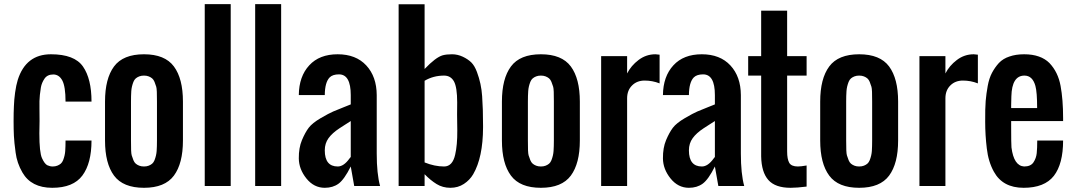

<svg xmlns="http://www.w3.org/2000/svg" viewBox="-20 -895 5160 924"><path d="M283.7 -124Q292.5 -146.5 293.9 -168.5Q295.4 -190.4 295.4 -218.8H420.4Q420.4 -109.4 376.5 -50.3Q332.5 8.8 231.4 8.8Q130.4 8.8 87.9 -64.9Q61.5 -110.4 55.2 -160.6Q48.3 -210.4 46.9 -241.2Q45.4 -272 45.4 -312.5Q45.4 -353 46.9 -383.8Q47.9 -414.6 52.7 -449.7Q57.6 -484.9 65.4 -510.3Q104.5 -633.8 225.1 -633.8Q338.4 -633.8 379.4 -574.7Q420.4 -515.6 420.4 -406.2H295.4Q295.4 -478.5 279.8 -507.8Q264.2 -536.6 236.3 -536.6Q208 -536.6 194.3 -516.6Q180.7 -496.6 176.8 -474.6Q173.3 -452.1 171.9 -438.5Q168.9 -411.1 169.9 -372.6Q170.4 -333.5 170.4 -312.5L169.4 -252.9Q169.4 -161.6 182.1 -133.8Q194.8 -106 208 -99.6Q220.7 -93.8 233.4 -93.8Q246.1 -93.8 255.9 -97.7Q265.6 -101.6 272.5 -107.4Q279.3 -113.3 283.7 -124Z M622.1 -501Q613.3 -478.5 611.8 -456.5Q610.4 -434.6 610.4 -406.2V-218.8Q609.9 -160.2 613.8 -147.5Q617.7 -134.8 622.1 -124Q626.5 -113.3 633.3 -107.4Q640.1 -101.6 649.9 -97.7Q659.7 -93.8 672.9 -93.8Q686 -93.8 695.8 -97.7Q705.6 -101.6 712.4 -107.4Q719.2 -113.3 723.6 -124Q732.4 -146.5 733.9 -168.5Q735.4 -190.4 735.4 -218.8V-406.2Q735.8 -464.8 731.9 -477.5Q728 -490.2 723.6 -501Q719.2 -511.7 712.4 -517.6Q705.6 -523.4 695.8 -527.3Q686 -531.2 672.9 -531.2Q659.7 -531.2 649.9 -527.3Q640.1 -523.4 633.3 -517.6Q626.5 -511.7 622.1 -501ZM485.4 -218.8V-406.2Q485.4 -516.6 528.8 -575.2Q572.3 -633.8 672.9 -633.8Q773.4 -633.8 816.9 -575.2Q860.4 -516.6 860.4 -406.2V-218.8Q860.4 -108.4 816.9 -49.8Q773.4 8.8 672.9 8.8Q572.3 8.8 528.8 -49.8Q485.4 -108.4 485.4 -218.8Z M1090.3 0H965.3V-875H1090.3Z M1333 0H1208V-875H1333Z M1543 -171.4Q1543 -93.8 1605.5 -93.8Q1634.3 -93.8 1661.6 -131.8Q1666.5 -138.7 1668 -139.6V-312.5Q1660.2 -307.1 1642.1 -295.9Q1624 -284.2 1613.3 -277.3Q1579.1 -254.9 1561 -230Q1543 -205.1 1543 -171.4ZM1668 -437.5Q1668 -537.1 1611.3 -537.1Q1581.5 -537.1 1566.9 -522.9Q1543.5 -499.5 1543 -437.5H1418Q1418.9 -527.3 1468.3 -580.6Q1517.1 -633.8 1605 -633.8Q1692.9 -633.8 1742.7 -580.1Q1792.5 -526.4 1793 -437.5V-156.2Q1793 -58.6 1809.1 0H1684.6L1668 -93.8Q1636.7 -31.2 1609.4 -11.2Q1582 8.8 1543 8.8Q1490.7 8.8 1454.6 -36.1Q1418.5 -81.1 1418 -132.8Q1417.5 -183.6 1433.1 -220.7Q1448.7 -257.8 1465.8 -280.3Q1482.9 -302.7 1522.9 -326.2Q1563 -349.6 1583.5 -358.4Q1604 -367.2 1633.8 -378.9Q1663.6 -390.6 1668 -392.6Z M2304.7 -281.7Q2304.2 -137.2 2257.3 -56.6Q2240.7 -28.3 2212.4 -9.8Q2184.1 8.8 2147.5 8.8Q2110.4 8.8 2081.1 -9.3Q2051.8 -27.3 2023.4 -56.6V0H1898.4V-874.5H2023.4V-563Q2076.7 -619.1 2110.4 -628.9Q2128.4 -633.8 2155.3 -633.8Q2182.1 -633.8 2207 -622.1Q2231.9 -610.4 2248 -594.7Q2264.2 -578.6 2275.4 -548.3Q2296.4 -492.2 2300.3 -432.1Q2304.7 -372.1 2304.7 -290ZM2117.2 -531.2Q2065.4 -531.2 2023.4 -506.3V-113.3Q2071.8 -93.8 2117.2 -93.8Q2157.7 -93.8 2170.4 -150.4Q2181.2 -196.8 2180.7 -266.6L2179.7 -344.2L2180.2 -401.9Q2180.2 -475.1 2164.6 -503.4Q2148.9 -531.2 2117.2 -531.2Z M2532.2 -501Q2523.4 -478.5 2522 -456.5Q2520.5 -434.6 2520.5 -406.2V-218.8Q2520 -160.2 2523.9 -147.5Q2527.8 -134.8 2532.2 -124Q2536.6 -113.3 2543.5 -107.4Q2550.3 -101.6 2560.1 -97.7Q2569.8 -93.8 2583 -93.8Q2596.2 -93.8 2606 -97.7Q2615.7 -101.6 2622.6 -107.4Q2629.4 -113.3 2633.8 -124Q2642.6 -146.5 2644 -168.5Q2645.5 -190.4 2645.5 -218.8V-406.2Q2646 -464.8 2642.1 -477.5Q2638.2 -490.2 2633.8 -501Q2629.4 -511.7 2622.6 -517.6Q2615.7 -523.4 2606 -527.3Q2596.2 -531.2 2583 -531.2Q2569.8 -531.2 2560.1 -527.3Q2550.3 -523.4 2543.5 -517.6Q2536.6 -511.7 2532.2 -501ZM2395.5 -218.8V-406.2Q2395.5 -516.6 2439 -575.2Q2482.4 -633.8 2583 -633.8Q2683.6 -633.8 2727.1 -575.2Q2770.5 -516.6 2770.5 -406.2V-218.8Q2770.5 -108.4 2727.1 -49.8Q2683.6 8.8 2583 8.8Q2482.4 8.8 2439 -49.8Q2395.5 -108.4 2395.5 -218.8Z M3134.3 -633.8Q3135.7 -633.8 3154.3 -631.8V-493.7Q3119.6 -507.3 3082.5 -507.3Q3045.4 -507.3 3022 -483.9Q2998 -460.4 2998 -421.9V0H2873V-625H2998V-541.5Q3017.1 -579.1 3053.2 -606.4Q3089.4 -633.8 3134.3 -633.8Z M3295.4 -171.4Q3295.4 -93.8 3357.9 -93.8Q3386.7 -93.8 3414.1 -131.8Q3418.9 -138.7 3420.4 -139.6V-312.5Q3412.6 -307.1 3394.5 -295.9Q3376.5 -284.2 3365.7 -277.3Q3331.5 -254.9 3313.5 -230Q3295.4 -205.1 3295.4 -171.4ZM3420.4 -437.5Q3420.4 -537.1 3363.8 -537.1Q3334 -537.1 3319.3 -522.9Q3295.9 -499.5 3295.4 -437.5H3170.4Q3171.4 -527.3 3220.7 -580.6Q3269.5 -633.8 3357.4 -633.8Q3445.3 -633.8 3495.1 -580.1Q3544.9 -526.4 3545.4 -437.5V-156.2Q3545.4 -58.6 3561.5 0H3437L3420.4 -93.8Q3389.2 -31.2 3361.8 -11.2Q3334.5 8.8 3295.4 8.8Q3243.2 8.8 3207 -36.1Q3170.9 -81.1 3170.4 -132.8Q3169.9 -183.6 3185.5 -220.7Q3201.2 -257.8 3218.3 -280.3Q3235.4 -302.7 3275.4 -326.2Q3315.4 -349.6 3335.9 -358.4Q3356.4 -367.2 3386.2 -378.9Q3416 -390.6 3420.4 -392.6Z M3784.7 8.8Q3710.9 8.8 3677.7 -28.8Q3644.5 -66.4 3643.1 -142.6V-531.2H3580.6V-625H3643.1V-843.8H3768.1V-625H3861.8V-531.2H3768.1V-166.5Q3768.1 -128.9 3778.3 -111.3Q3788.6 -93.8 3819.8 -93.8Q3834 -93.8 3861.8 -98.6V2.9Q3814.9 8.8 3784.7 8.8Z M4064 -501Q4055.2 -478.5 4053.7 -456.5Q4052.2 -434.6 4052.2 -406.2V-218.8Q4051.8 -160.2 4055.7 -147.5Q4059.6 -134.8 4064 -124Q4068.4 -113.3 4075.2 -107.4Q4082 -101.6 4091.8 -97.7Q4101.6 -93.8 4114.7 -93.8Q4127.9 -93.8 4137.7 -97.7Q4147.5 -101.6 4154.3 -107.4Q4161.1 -113.3 4165.5 -124Q4174.3 -146.5 4175.8 -168.5Q4177.2 -190.4 4177.2 -218.8V-406.2Q4177.7 -464.8 4173.8 -477.5Q4169.9 -490.2 4165.5 -501Q4161.1 -511.7 4154.3 -517.6Q4147.5 -523.4 4137.7 -527.3Q4127.9 -531.2 4114.7 -531.2Q4101.6 -531.2 4091.8 -527.3Q4082 -523.4 4075.2 -517.6Q4068.4 -511.7 4064 -501ZM3927.2 -218.8V-406.2Q3927.2 -516.6 3970.7 -575.2Q4014.2 -633.8 4114.7 -633.8Q4215.3 -633.8 4258.8 -575.2Q4302.2 -516.6 4302.2 -406.2V-218.8Q4302.2 -108.4 4258.8 -49.8Q4215.3 8.8 4114.7 8.8Q4014.2 8.8 3970.7 -49.8Q3927.2 -108.4 3927.2 -218.8Z M4666 -633.8Q4667.5 -633.8 4686 -631.8V-493.7Q4651.4 -507.3 4614.3 -507.3Q4577.1 -507.3 4553.7 -483.9Q4529.8 -460.4 4529.8 -421.9V0H4404.8V-625H4529.8V-541.5Q4548.8 -579.1 4585 -606.4Q4621.1 -633.8 4666 -633.8Z M4971.2 -375Q4971.2 -451.2 4962.9 -481.4Q4949.2 -531.2 4910.2 -531.2Q4849.6 -531.2 4847.2 -431.2Q4846.2 -399.4 4846.2 -388.2V-375ZM4846.2 -281.2Q4846.2 -204.1 4847.7 -185.5Q4858.9 -96.7 4908.7 -93.8Q4940.4 -93.8 4953.6 -113.8Q4966.8 -133.8 4969.2 -157.7Q4971.7 -181.6 4971.7 -218.8H5096.2Q5096.2 -106.4 5051.8 -48.8Q5006.8 8.8 4906.2 8.8Q4805.7 8.8 4763.2 -68.4Q4736.3 -116.7 4729 -180.7Q4721.2 -244.6 4721.2 -309.1Q4720.7 -373.5 4723.6 -409.2Q4726.6 -444.3 4733.4 -481.4Q4740.2 -518.6 4753.9 -544.4Q4767.6 -570.3 4787.1 -591.8Q4807.6 -613.3 4837.9 -623Q4868.2 -633.8 4908.7 -633.8Q4949.2 -633.8 4979.5 -623Q5009.8 -612.3 5030.3 -591.8Q5071.8 -548.3 5084 -481.9Q5096.2 -416 5096.2 -327.1V-312.5H4846.2Z"/></svg>

Font: Oswald
Style: Book
Weight: 400
Designer: vernon adams
Foundry: vernon adams
Version: Version 1.000